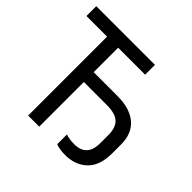

<svg xmlns="http://www.w3.org/2000/svg" viewBox="-176 -898 1092 1092"><g transform="rotate(45 370.5 -352.0)"><path d="M484 10Q435 10 408 -2V-80Q437 -70 480 -70Q502 -70 524.5 -78.5Q547 -87 562 -111Q577 -135 577 -181V-245Q577 -303 548 -331Q519 -359 449 -359H265V0H176V-635H10V-714H482V-635H265V-438H456Q557 -438 611.5 -391.5Q666 -345 666 -257V-187Q666 -87 615 -38.5Q564 10 484 10Z"/></g></svg>

Font: Noto IKEA Latin
Style: Regular
Weight: 400
Designer: Monotype Design Team
Foundry: Monotype Imaging Inc.
Version: Version 1.0